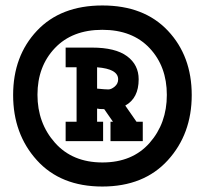

<svg xmlns="http://www.w3.org/2000/svg" viewBox="-20 -763 741 702"><path d="M357 -318V-247H220V-318H260V-517H220V-589H316Q402 -589 444.5 -557.5Q487 -526 487 -473Q487 -404 438 -377L479 -318H502V-247H384V-318H393L361 -364Q342 -364 335 -366V-318ZM412 -473Q412 -511 335 -517V-439Q365 -436 376 -436Q387 -436 399.5 -446.5Q412 -457 412 -473ZM354 -81Q202 -81 115 -177Q28 -273 28 -415.5Q28 -558 115 -650.5Q202 -743 354.5 -743Q507 -743 594 -650.5Q681 -558 681 -415.5Q681 -273 593.5 -177Q506 -81 354 -81ZM354 -654Q244 -654 180.5 -587Q117 -520 117 -416.5Q117 -313 181 -241Q245 -169 354.5 -169Q464 -169 527 -240.5Q590 -312 590 -416Q590 -520 527 -587Q464 -654 354 -654Z"/></svg>

Font: Cherry Swash
Style: Bold
Weight: 700
Designer: Kasatkina Nataliya
Foundry: Nataliya Kasatkina
Version: Version 1.001